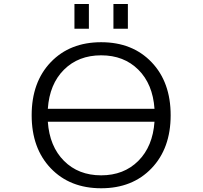

<svg xmlns="http://www.w3.org/2000/svg" viewBox="-20 -957 1040 986"><path d="M562.5 -809.6V-936.5H636.7V-809.6ZM362.3 -809.6V-936.5H436.5V-809.6ZM240.7 -92.8Q142.6 -195.3 142.6 -365.2Q142.6 -535.2 240.7 -637.7Q338.9 -740.2 499.5 -740.2Q660.2 -740.2 758.3 -637.7Q856.4 -535.2 856.4 -365.2Q856.4 -195.3 758.3 -92.8Q660.2 9.8 499.5 9.8Q338.9 9.8 240.7 -92.8ZM225.6 -332Q234.4 -205.1 308.6 -130.9Q382.8 -56.6 499.5 -56.6Q616.2 -56.6 690.4 -130.9Q764.6 -205.1 773.4 -332ZM225.6 -398.4H773.4Q764.6 -525.4 690.4 -599.1Q616.2 -672.9 499.5 -672.9Q382.8 -672.9 308.6 -599.1Q234.4 -525.4 225.6 -398.4Z"/></svg>

Font: GenEi Gothic M SemiLight
Style: Regular
Weight: 350
Designer: o_tamon (Modified); [Source Han Sans]
Ryoko NISHIZUKA  (kana & ideographs); Paul D. Hunt (Latin, Greek & Cyrillic); Wenl
Version: Version 1.1a;Original Version 1.004